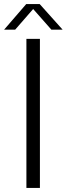

<svg xmlns="http://www.w3.org/2000/svg" viewBox="-53 -918 326 938"><path d="M76 -728H142V0H76ZM-33 -773 75 -898H141L253 -773H198L109 -874L21 -773Z"/></svg>

Font: Murecho Light
Style: Regular
Weight: 300
Designer: Neil Summerour
Foundry: Positype
Version: Version 1.010; ttfautohint (v1.8.3)